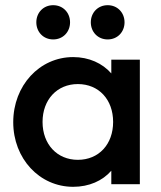

<svg xmlns="http://www.w3.org/2000/svg" viewBox="-20 -710 620 740"><path d="M262 10C323 10 375 -13 409 -52V0H519V-480H409V-427C375 -466 323 -490 262 -490C132 -490 31 -380 31 -239C31 -99 132 10 262 10ZM120 -624C120 -587 147 -558 185 -558C223 -558 250 -587 250 -624C250 -661 223 -690 185 -690C147 -690 120 -661 120 -624ZM144 -240C144 -326 200 -386 280 -386C361 -386 416 -326 416 -240C416 -154 361 -94 280 -94C200 -94 144 -154 144 -240ZM330 -624C330 -587 357 -558 395 -558C433 -558 460 -587 460 -624C460 -661 433 -690 395 -690C357 -690 330 -661 330 -624Z"/></svg>

Font: MV Cash Medium
Style: Regular
Weight: 500
Designer: Rodrigo Fuenzalida
Foundry: fragTYPE
Version: Version 1.100;Glyphs 3.1.2 (3151)